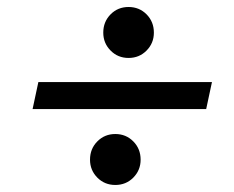

<svg xmlns="http://www.w3.org/2000/svg" viewBox="-20 -607 674 552"><path d="M349.6 -440.4Q318.8 -440.4 297.9 -461.7Q276.9 -482.9 276.9 -513.2Q276.9 -544.4 297.9 -565.7Q318.8 -586.9 349.6 -586.9Q380.4 -586.9 401.4 -565.7Q422.4 -544.4 422.4 -513.2Q422.4 -482.9 401.4 -461.7Q380.4 -440.4 349.6 -440.4ZM73.7 -293.5 90.3 -371.1H589.4L572.8 -293.5ZM311.5 -75.2Q280.8 -75.2 259.8 -96.4Q238.8 -117.7 238.8 -147.9Q238.8 -179.2 259.8 -200.4Q280.8 -221.7 311.5 -221.7Q342.3 -221.7 363.3 -200.4Q384.3 -179.2 384.3 -147.9Q384.3 -117.7 363.3 -96.4Q342.3 -75.2 311.5 -75.2Z"/></svg>

Font: Schibsted Grotesk
Style: Italic
Weight: 400
Italic angle: -12°
Designer: Bakken & Baeck AS, Henrik Kongsvoll
Foundry: Schibsted ASA
Version: Version 1.100; ttfautohint (v1.8.4.7-5d5b);gftools[0.9.25]